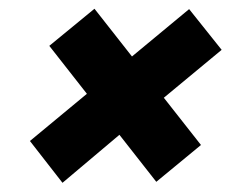

<svg xmlns="http://www.w3.org/2000/svg" viewBox="-20 -465 559 428"><path d="M119.3 -57.5 46.7 -150.7 173.7 -255.9 89.9 -362.8 190.6 -445.5 274.2 -339.1 401.6 -444.7 474.1 -353.9 345.2 -247.1 428 -141.8 328.4 -59.7 246.2 -164.5Z"/></svg>

Font: Saira Thin
Style: Italic
Weight: 100
Italic angle: -12°
Designer: Hector Gatti with collaboration of the Omnibus-Type team
Foundry: Omnibus-Type
Version: Version 1.101